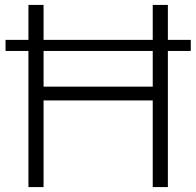

<svg xmlns="http://www.w3.org/2000/svg" viewBox="-20 -760 798 780"><path d="M95.5 0V-553H2.5V-598H95.5V-740H157V-598H600.5V-740H662V-598H755V-553H662V0H600.5V-352H157V0ZM157 -408H600.5V-553H157Z"/></svg>

Font: Encode Sans SmExp Lt
Style: Regular
Weight: 300
Width: 6
Designer: Multiple Designers
Foundry: Impallari Type
Version: Version 3.002; ttfautohint (v1.8.3) -l 8 -r 50 -G 200 -x 14 